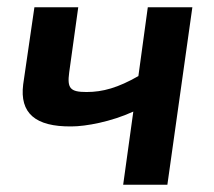

<svg xmlns="http://www.w3.org/2000/svg" viewBox="-20 -510 592 530"><path d="M388 -490 362 -300C306 -268 264 -256 219 -256C174 -256 165 -266 171 -310L196 -490H75L44 -277C34 -198 77 -160 177 -161C217 -161 287 -174 348 -202L320 0H442L511 -490Z"/></svg>

Font: Exo 2 Semi Bold
Style: Italic
Weight: 600
Italic angle: -8°
Designer: Natanael Gama
Version: Version 1.001;PS 001.001;hotconv 1.0.88;makeotf.lib2.5.64775